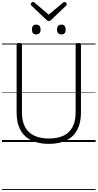

<svg xmlns="http://www.w3.org/2000/svg" viewBox="-20 -1436 987 1942"><path d="M475 19Q396 19 334.5 -1.5Q273 -22 231.5 -62Q190 -102 169 -161.5Q148 -221 148 -299V-982Q148 -992 154.5 -996.5Q161 -1001 175 -1001Q189 -1001 195.5 -996.5Q202 -992 202 -982V-297Q202 -211 233 -152.5Q264 -94 325 -64.5Q386 -35 476 -35Q564 -35 624 -64.5Q684 -94 714.5 -152.5Q745 -211 745 -297V-982Q745 -992 751.5 -996.5Q758 -1001 772 -1001Q799 -1001 799 -982V-299Q799 -195 762 -124Q725 -53 653 -17Q581 19 475 19ZM346 -1088Q324 -1088 313.5 -1100Q303 -1112 303 -1137Q303 -1162 313.5 -1174.5Q324 -1187 346 -1187Q368 -1187 379 -1174.5Q390 -1162 390 -1137Q391 -1112 379.5 -1100Q368 -1088 346 -1088ZM601 -1088Q579 -1088 568 -1100Q557 -1112 557 -1137Q557 -1162 568 -1174.5Q579 -1187 601 -1187Q622 -1187 633 -1174.5Q644 -1162 644 -1137Q645 -1112 633.5 -1100Q622 -1088 601 -1088ZM633 -1416Q641 -1416 648 -1408.5Q655 -1401 655 -1392Q655 -1390 654.5 -1387Q654 -1384 650 -1380L499 -1236Q493 -1231 488 -1227.5Q483 -1224 473 -1224Q464 -1224 459 -1227.5Q454 -1231 449 -1236L297 -1380Q293 -1384 292 -1387.5Q291 -1391 291 -1393Q291 -1402 299 -1409Q307 -1416 314 -1416Q319 -1416 322.5 -1413.5Q326 -1411 331 -1408L473 -1288L616 -1408Q621 -1411 624.5 -1413.5Q628 -1416 633 -1416ZM0 476H947V486H0ZM0 -20H947V0H0ZM0 -505H947V-500H0ZM0 -996H947V-986H0Z"/></svg>

Font: Playwrite PL Guides
Style: Regular
Weight: 400
Designer: Veronika Burian, José Scaglione
Foundry: TypeTogether
Version: Version 1.003